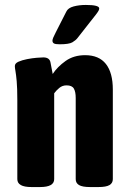

<svg xmlns="http://www.w3.org/2000/svg" viewBox="-20 -754 522 776"><path d="M107 2Q50 2 50 -30V-349Q50 -398 47.5 -425.5Q45 -453 42.5 -466.5Q40 -480 40 -487Q40 -498 54.5 -504.5Q69 -511 89.5 -515Q110 -519 128.5 -520.5Q147 -522 155 -522Q180 -522 184 -502Q188 -482 193 -455Q212 -484 245 -507.5Q278 -531 324 -531Q380 -531 408 -495.5Q436 -460 436 -392V-30Q436 -14 422.5 -6Q409 2 378 2H344Q313 2 299.5 -6Q286 -14 286 -30V-358Q286 -383 278.5 -396Q271 -409 249 -409Q232 -409 219.5 -398.5Q207 -388 199 -377V-30Q199 2 142 2ZM221 -575Q204 -575 198 -578.5Q192 -582 192 -590Q192 -598 205 -622.5Q218 -647 248 -707Q255 -722 277.5 -728Q300 -734 327 -734Q381 -734 381 -720Q381 -716 378.5 -711Q376 -706 368 -695.5Q360 -685 342 -662.5Q324 -640 293 -600Q286 -591 272.5 -583Q259 -575 221 -575Z"/></svg>

Font: Asap Condensed VF Beta
Style: Regular
Weight: 400
Designer: Pablo Cosgaya
Foundry: Omnibus-Type
Version: Version 1.008